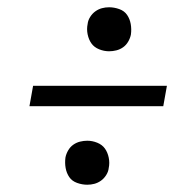

<svg xmlns="http://www.w3.org/2000/svg" viewBox="-20 -604 540 528"><path d="M280 -463Q266 -463 252.5 -468.5Q239 -474 231.5 -484.5Q224 -495 221 -509.5Q218 -524 221 -538Q222 -548 228 -557.5Q234 -567 242.5 -573Q251 -579 260.5 -581.5Q270 -584 280 -584Q294 -584 308 -579Q322 -574 329.5 -563Q337 -552 339.5 -538Q342 -524 340 -509Q338 -499 332.5 -489.5Q327 -480 318.5 -474Q310 -468 300 -465.5Q290 -463 280 -463ZM429 -312H61L71 -368H439ZM220 -96Q206 -96 192 -101Q178 -106 170.5 -117Q163 -128 160.5 -142Q158 -156 160 -171Q162 -181 167.5 -190.5Q173 -200 181.5 -206Q190 -212 200 -214.5Q210 -217 220 -217Q234 -217 247.5 -211.5Q261 -206 268.5 -195.5Q276 -185 279 -170.5Q282 -156 279 -142Q278 -132 272 -122.5Q266 -113 257.5 -107Q249 -101 239.5 -98.5Q230 -96 220 -96Z"/></svg>

Font: Iosevka Curly Light
Style: Italic
Weight: 300
Italic angle: -9°
Monospace: yes
Designer: Belleve Invis
Foundry: Belleve Invis
Version: Version 22.1.2; ttfautohint (v1.8.4)